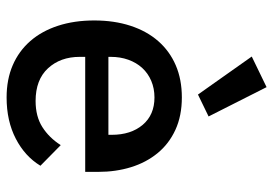

<svg xmlns="http://www.w3.org/2000/svg" viewBox="-146 -690 847 596"><g transform="rotate(90 278.0 -391.5)"><path d="M282 12Q226 12 182 -7Q138 -26 107 -61.5Q76 -97 59.5 -147.5Q43 -198 43 -260Q43 -322 59.5 -372.5Q76 -423 107 -458.5Q138 -494 182 -513Q226 -532 282 -532Q339 -532 382.5 -512Q426 -492 455 -456.5Q484 -421 498.5 -374Q513 -327 513 -273V-232H156V-215Q156 -155 191.5 -116.5Q227 -78 293 -78Q341 -78 374 -99Q407 -120 430 -156L494 -93Q465 -45 410 -16.5Q355 12 282 12ZM282 -447Q254 -447 230.5 -437Q207 -427 190.5 -409Q174 -391 165 -366Q156 -341 156 -311V-304H398V-314Q398 -374 367 -410.5Q336 -447 282 -447ZM155 -749 250 -795 341 -615 273 -582Z"/></g></svg>

Font: IBM Plex Sans Hebrew Medium
Style: Regular
Weight: 500
Designer: Mike Abbink, Paul van der Laan, Pieter van Rosmalen, Yanek Iontef
Foundry: Bold Monday
Version: Version 1.2